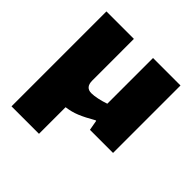

<svg xmlns="http://www.w3.org/2000/svg" viewBox="-195 -703 1087 1087"><g transform="rotate(45 348.5 -160.0)"><path d="M52 -540H272V-207Q272 -152 319 -152Q339 -152 367.5 -158Q396 -164 425 -174V-540H645V0H460L449 -61H445Q417 -45 394.5 -33.5Q372 -22 352.5 -14Q333 -6 313.5 -1Q294 4 272 7V220H52Z"/></g></svg>

Font: Plata Sans Black
Style: Regular
Weight: 900
Designer: Pablo Impallari, Andres Torresi, & Cristiano Sobral
Foundry: Pablo Impallari, Andres Torresi, & Cristiano Sobral
Version: Version 1.00;December 28, 2019;FontCreator 12.0.0.2547 64-bi